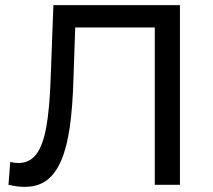

<svg xmlns="http://www.w3.org/2000/svg" viewBox="-20 -720 830 748"><path d="M76 8Q61 8 46 6Q31 4 13 0L20 -89Q36 -85 52 -85Q96 -85 122 -120Q148 -155 160.5 -226Q173 -297 177 -405L188 -700H681V0H583V-639L607 -613H252L274 -640L266 -408Q263 -304 252 -226Q241 -148 219 -96Q197 -44 162.5 -18Q128 8 76 8Z"/></svg>

Font: MOST Montserrat Medium
Style: Regular
Weight: 500
Designer: Julieta Ulanovsky
Foundry: Julieta Ulanovsky
Version: Version 8.000;March 11, 2024;FontCreator 15.0.0.2926 64-bit